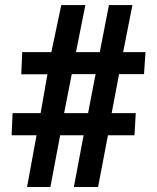

<svg xmlns="http://www.w3.org/2000/svg" viewBox="-20 -732 622 759"><path d="M86.9 7.3 124.5 -197.3H25.9L29.8 -284.7H140.6L167.5 -438.5H64L67.9 -525.9H183.1L222.2 -711.9H317.4L280.3 -525.9H374.5L410.6 -711.9H503.4L466.8 -525.9H555.2L549.3 -439H450.7L421.4 -284.7H516.6L511.7 -197.3H406.7L367.7 7.3H272L310.5 -197.3H217.8L179.2 7.3ZM233.4 -284.7H328.1L357.9 -439H263.7Z"/></svg>

Font: Oxygen
Style: Bold
Weight: 700
Designer: vernon adams
Foundry: Vernon Adams
Version: Version 0.2.3 webfont; ttfautohint (v0.93.3-1d66) -l 8 -r 50